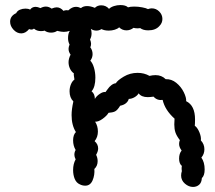

<svg xmlns="http://www.w3.org/2000/svg" viewBox="-20 -737 849 759"><path d="M104 -620Q101 -620 95 -622Q81 -605 64 -605Q47 -605 33.5 -619.5Q20 -634 20 -651Q20 -674 44 -685Q48 -694 58.5 -698.5Q69 -703 81 -703Q92 -703 99 -699Q107 -710 121 -710Q128 -710 140 -705Q151 -711 161 -711Q173 -711 184 -703Q196 -708 204 -708Q219 -708 231 -694Q239 -698 250 -696Q265 -710 280 -710Q290 -710 300 -705Q309 -713 324 -713Q338 -713 355 -706Q365 -716 380 -716Q399 -716 411 -702Q418 -709 430.5 -713Q443 -717 456 -717Q477 -717 486 -708Q495 -711 511 -711Q526 -711 542 -708Q558 -705 565 -701Q573 -704 580 -704Q597 -704 609.5 -691.5Q622 -679 622 -662Q622 -646 610 -634Q595 -617 566 -617Q546 -617 534 -626Q530 -625 523 -625Q514 -625 508 -627Q495 -617 480 -617Q463 -617 451 -629Q445 -623 433.5 -619.5Q422 -616 410 -616Q393 -616 381 -622Q372 -616 361 -616Q349 -616 339 -623Q342 -616 342 -605Q342 -592 336 -581Q340 -571 340 -564Q340 -556 337 -550Q346 -538 346 -523Q346 -509 337 -497Q346 -488 351.5 -469.5Q357 -451 357 -430Q357 -393 342 -376Q355 -366 355 -346Q361 -357 374.5 -366Q388 -375 397 -373Q399 -375 405.5 -384.5Q412 -394 420.5 -400.5Q429 -407 438 -408Q444 -419 469 -434Q494 -449 524 -449Q550 -449 571 -437Q583 -440 595 -440Q619 -440 635 -424Q658 -425 677 -409.5Q696 -394 706.5 -372.5Q717 -351 716 -337Q751 -320 751 -265Q751 -248 750 -240Q761 -232 768.5 -213.5Q776 -195 774 -182Q788 -167 788 -147Q788 -128 776 -114Q789 -96 789 -67Q789 -43 778 -33Q777 -15 767 -6.5Q757 2 743 2Q726 2 711 -11Q696 -24 696 -43Q696 -52 699 -61Q698 -64 698 -71Q698 -78 699 -81Q688 -90 688 -110Q688 -130 698 -142Q688 -155 688 -168Q688 -176 691 -183Q678 -200 673.5 -213.5Q669 -227 669 -245L670 -268Q632 -302 623 -342Q601 -339 587 -355Q573 -353 564 -353Q539 -353 528 -368Q523 -359 511.5 -352.5Q500 -346 489 -346Q487 -337 478.5 -329.5Q470 -322 455 -319Q444 -301 434.5 -296.5Q425 -292 409 -291Q403 -280 386 -267.5Q369 -255 356 -256Q367 -239 367 -217Q367 -195 354 -179Q368 -167 368 -150Q368 -139 360 -125Q366 -113 366 -100Q366 -81 353 -69Q355 -45 346 -24Q337 -3 317 -3Q306 -3 296 -8Q282 -14 275.5 -29.5Q269 -45 269 -65Q269 -89 279 -107Q274 -117 274 -125Q274 -136 279 -144Q269 -161 269 -182Q269 -204 280 -215Q263 -242 263 -282Q263 -305 270 -336Q255 -351 255 -376Q255 -391 260.5 -404Q266 -417 274 -422Q274 -427 272.5 -434.5Q271 -442 272 -447Q262 -454 256.5 -466Q251 -478 251 -491Q251 -505 259 -521Q251 -532 251 -544Q251 -551 255 -561Q249 -572 249 -586Q249 -605 256 -615Q244 -611 232 -611Q222 -611 206 -615Q196 -608 182 -608Q167 -608 156 -616Q152 -614 142 -614Q125 -614 114 -624Q111 -620 104 -620Z"/></svg>

Font: Pangolin
Style: Regular
Weight: 400
Designer: Kevin Burke
Foundry: Google, Inc.
Version: Version 1.101